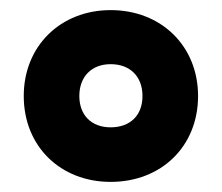

<svg xmlns="http://www.w3.org/2000/svg" viewBox="-20 -744 439 380"><path d="M199 -384C299 -384 372 -454 372 -554C372 -653 299 -724 199 -724C100 -724 27 -653 27 -554C27 -454 100 -384 199 -384ZM199 -492C161 -492 137 -516 137 -554C137 -592 161 -617 199 -617C238 -617 262 -592 262 -554C262 -516 238 -492 199 -492Z"/></svg>

Font: Noto Sans Telugu SemiCondensed Black
Style: Regular
Weight: 900
Width: 4
Designer: Jelle Bosma - Monotype Design Team
Foundry: Monotype Imaging Inc.
Version: Version 2.005